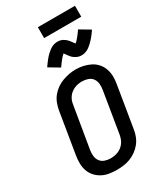

<svg xmlns="http://www.w3.org/2000/svg" viewBox="-273 -1235 1145 1344"><g transform="rotate(-30 300.0 -563.0)"><path d="M255 8Q224 8 193.5 3Q163 -2 137 -16Q111 -30 91.5 -51.5Q72 -73 62 -101Q52 -129 51.5 -160Q51 -191 56 -222L111 -557Q116 -584 126 -610.5Q136 -637 154 -659.5Q172 -682 196 -699Q220 -716 247 -726Q274 -736 301 -741Q328 -746 355 -746Q387 -746 416.5 -739Q446 -732 472 -719Q498 -706 517.5 -684Q537 -662 547 -634Q557 -606 558 -575Q559 -544 553 -513L498 -178Q494 -151 483.5 -124.5Q473 -98 455 -75.5Q437 -53 413 -36Q389 -19 362.5 -9Q336 1 308.5 4.5Q281 8 255 8ZM256 -84Q272 -84 287.5 -86.5Q303 -89 318 -95Q333 -101 346 -111Q359 -121 369 -134.5Q379 -148 384.5 -163Q390 -178 393 -193L448 -528Q452 -552 449.5 -576Q447 -600 433.5 -618Q420 -636 397.5 -643.5Q375 -651 351 -651Q336 -651 320.5 -648.5Q305 -646 290 -639.5Q275 -633 262 -623Q249 -613 239.5 -600Q230 -587 224.5 -572Q219 -557 217 -542L161 -207Q157 -183 159.5 -159.5Q162 -136 175 -118Q188 -100 210 -92Q232 -84 256 -84ZM274 -808 190 -858Q199 -871 207.5 -882.5Q216 -894 224 -904Q232 -914 239.5 -922Q247 -930 255 -937.5Q263 -945 273.5 -953Q284 -961 294.5 -966.5Q305 -972 317.5 -975Q330 -978 341 -978Q349 -978 356 -977Q363 -976 369.5 -974Q376 -972 382.5 -968.5Q389 -965 394 -961.5Q399 -958 404.5 -953.5Q410 -949 415 -943.5Q420 -938 423.5 -933Q427 -928 430.5 -923.5Q434 -919 438 -913Q442 -907 446 -903Q453 -909 460 -916Q467 -923 474.5 -932.5Q482 -942 491 -953.5Q500 -965 510 -980L594 -930Q585 -917 576.5 -905.5Q568 -894 560 -884.5Q552 -875 544 -866.5Q536 -858 528.5 -851Q521 -844 510.5 -835.5Q500 -827 489 -821.5Q478 -816 466 -813Q454 -810 442 -810Q435 -810 428 -811Q421 -812 414.5 -814Q408 -816 401.5 -819.5Q395 -823 389.5 -826.5Q384 -830 378.5 -834.5Q373 -839 368.5 -844.5Q364 -850 360 -855Q356 -860 353 -864.5Q350 -869 345.5 -875Q341 -881 338 -885Q330 -879 323.5 -872Q317 -865 309.5 -855.5Q302 -846 293 -834.5Q284 -823 274 -808ZM274 -1046V-1134H574V-1046Z"/></g></svg>

Font: Iosevka Curly SmBdExObl
Style: Regular
Weight: 600
Width: 7
Italic angle: -9°
Monospace: yes
Designer: Belleve Invis
Foundry: Belleve Invis
Version: Version 11.1.0; ttfautohint (v1.8.3)